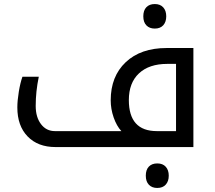

<svg xmlns="http://www.w3.org/2000/svg" viewBox="-20 -720 1052 940"><path d="M252 0Q165.5 0 115.2 -52Q64.9 -104 64.9 -193.8Q64.9 -227.1 72 -270.5Q79.1 -314 89.8 -344.2H169.9Q154.8 -272 154.8 -201.2Q154.8 -146.5 180.7 -112.3Q206.5 -78.1 249 -78.1H574.2Q550.8 -103.5 536.4 -145Q522 -186.5 522 -229Q522 -346.2 595.5 -415.5Q668.9 -484.9 795.9 -484.9H926.8V0ZM841.8 -78.1V-407.2H798.8Q710 -407.2 660.4 -360.8Q610.8 -314.5 610.8 -230Q610.8 -78.1 748 -78.1ZM737.8 -580.1Q711.9 -580.1 696.8 -595.7Q681.6 -611.3 681.6 -640.1Q681.6 -668.9 696.5 -684.6Q711.4 -700.2 737.8 -700.2Q764.6 -700.2 779.3 -683.8Q793.9 -667.5 793.9 -640.1Q793.9 -612.8 779.3 -596.4Q764.6 -580.1 737.8 -580.1ZM750 200.2Q724.1 200.2 709 184.6Q693.8 168.9 693.8 140.1Q693.8 111.3 708.7 95.7Q723.6 80.1 750 80.1Q776.9 80.1 791.5 96.4Q806.2 112.8 806.2 140.1Q806.2 167.5 791.5 183.8Q776.9 200.2 750 200.2Z"/></svg>

Font: Noto Kufi Arabic
Style: Regular
Weight: 400
Designer: Monotype Design team
Foundry: Monotype Imaging Inc.
Version: Version 1.02